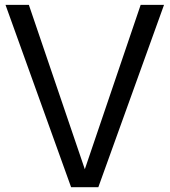

<svg xmlns="http://www.w3.org/2000/svg" viewBox="-20 -779 706 799"><path d="M2.9 -758.8H100.1L333 -74.7L565.4 -758.8H662.6L389.2 0H275.9Z"/></svg>

Font: Duru Sans
Style: Regular
Weight: 400
Designer: Onur Yazõcõgil
Foundry: Onur Yazõcõgil
Version: Version 1.002